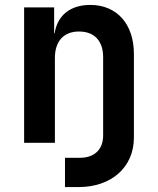

<svg xmlns="http://www.w3.org/2000/svg" viewBox="-20 -580 640 780"><path d="M347 -560C265 -560 213 -517 202 -445H200V-550H78V0H203V-344C203 -413 239 -452 301 -452C363 -452 399 -414 399 -348V-30C399 27 364 61 305 61H244V180H299C433 180 524 99 524 -21V-361C524 -482 455 -560 347 -560Z"/></svg>

Font: Tekne LDO
Style: Bold
Weight: 700
Monospace: yes
Designer: Alessio Laiso, Mario Rullo, Paolo Rosset
Foundry: Alessio Laiso
Version: Version 1.000;hotconv 1.0.109;makeotfexe 2.5.65596